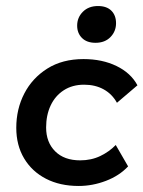

<svg xmlns="http://www.w3.org/2000/svg" viewBox="-20 -606 476 637"><path d="M241 11Q179 11 132.5 -13Q86 -37 60 -80.5Q34 -124 34 -182Q34 -244 60.5 -295.5Q87 -347 137 -378.5Q187 -410 257 -410Q319 -410 366.5 -387Q414 -364 436 -323L368 -265Q352 -294 324 -309.5Q296 -325 259 -325Q220 -325 191.5 -306.5Q163 -288 148 -256Q133 -224 133 -183Q133 -134 163 -104Q193 -74 246 -74Q283 -74 313 -88.5Q343 -103 364 -125L405 -54Q376 -23 331.5 -6Q287 11 241 11ZM297 -464Q268 -464 252 -480Q236 -496 236 -521Q236 -548 255 -567Q274 -586 305 -586Q334 -586 349.5 -570.5Q365 -555 365 -529Q365 -502 346.5 -483Q328 -464 297 -464Z"/></svg>

Font: Rokkitt SemiBold
Style: Italic
Weight: 600
Italic angle: -9°
Designer: Vernon Adams
Foundry: Vernon Adams
Version: Version 3.103